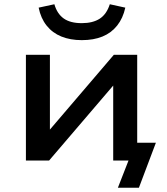

<svg xmlns="http://www.w3.org/2000/svg" viewBox="-20 -756 788 904"><path d="M535 128 585 0H514V-84H714L634 128ZM102 0V-498H215V-140H210L516 -498H626V0H513V-359H518L211 0ZM365 -567Q311 -567 269 -584Q227 -601 199.5 -635.5Q172 -670 162 -720L236 -736Q249 -691 280 -669Q311 -647 365 -647Q417 -647 449.5 -668Q482 -689 497 -736L570 -720Q559 -670 531.5 -635.5Q504 -601 462.5 -584Q421 -567 365 -567Z"/></svg>

Font: Nunito Sans 7pt SemiExpanded SemiBold
Style: Regular
Weight: 600
Width: 6
Designer: Vernon Adams
Foundry: Vernon Adams
Version: Version 3.101;gftools[0.9.27]